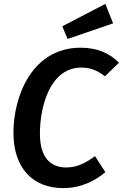

<svg xmlns="http://www.w3.org/2000/svg" viewBox="-20 -951 631 986"><path d="M521 -931 300 -816 327 -751 561 -831ZM394 -706C144 -706 49 -456 49 -269C49 -84 152 15 304 15C399 15 472 -25 521 -67L468 -149C426 -119 381 -91 320 -91C240 -91 185 -141 185 -265C185 -402 236 -604 398 -604C444 -604 481 -589 519 -559L591 -629C542 -678 480 -706 394 -706Z"/></svg>

Font: Fira Sans Medium
Style: Italic
Weight: 500
Italic angle: -8°
Designer: bBox Type GmbH & Carrois Corporate GbR & Edenspiekermann AG
Foundry: bBox Type GmbH & Carrois Corporate GbR & Edenspiekermann AG
Version: Version 4.301;PS 004.301;hotconv 1.0.88;makeotf.lib2.5.64775